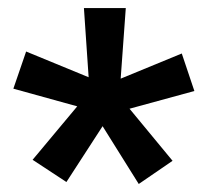

<svg xmlns="http://www.w3.org/2000/svg" viewBox="-20 -731 505 477"><path d="M61 -334 171.9 -466.8 13.2 -510.7 44.9 -603 200.2 -539.1 188.5 -710.9H292.5L279.8 -535.6L431.6 -598.1L462.9 -504.9L301.8 -460.9L408.7 -331.5L324.7 -273.9L234.9 -417.5L145 -278.8Z"/></svg>

Font: Roboto Condensed Black
Style: Regular
Weight: 900
Designer: Christian Robertson
Foundry: Google
Version: Version 3.008; 2023